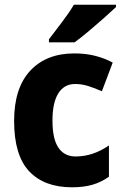

<svg xmlns="http://www.w3.org/2000/svg" viewBox="-20 -786 525 816"><path d="M286 10Q168 10 104 -58Q40 -126 40 -272Q40 -412 108.5 -485.5Q177 -559 296 -559Q345 -559 385.5 -548.5Q426 -538 459 -520L413 -398Q382 -412 354.5 -420.5Q327 -429 299 -429Q253 -429 228 -389.5Q203 -350 203 -273Q203 -195 228.5 -158Q254 -121 301 -121Q339 -121 374.5 -133Q410 -145 443 -168V-35Q411 -12 373.5 -1Q336 10 286 10ZM473 -756Q454 -738 422.5 -710Q391 -682 357 -653.5Q323 -625 297 -606H188V-619Q213 -652 243.5 -692Q274 -732 294 -766H473Z"/></svg>

Font: Noto Sans Arabic SemCond ExtBd
Style: Regular
Weight: 800
Width: 4
Designer: Monotype Design Team, Nadine Chahine, Nizar Qandah and Khaled Hosny
Foundry: Monotype Imaging Inc.
Version: Version 2.012; ttfautohint (v1.8.4.7-5d5b)